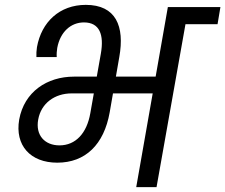

<svg xmlns="http://www.w3.org/2000/svg" viewBox="-20 -769 926 789"><path d="M215.3 -100.5C330.7 -100.5 407.3 -174.6 430.8 -307.6L470.3 -535.1C492.8 -661.1 456.5 -749 332.6 -749C224.9 -749 150.4 -678.7 131.9 -575.4C129.9 -562.1 128.9 -547.1 129.6 -534.4H213.1C212.3 -548.1 213.3 -559.9 215.3 -572.4C227.5 -637.9 271.2 -676.9 325 -676.9C389.6 -676.9 408.1 -626.2 394.4 -548.4L351.1 -303.6C336.6 -220.8 290.5 -171.6 224.4 -171.6C164.2 -171.6 125.1 -213 137 -277.9C149 -344.8 204.9 -385.2 274.5 -385.2H653L664.8 -454.1H284.1C173.2 -454.1 79.6 -391.6 58.9 -277.9C40.6 -171.8 104.6 -100.5 215.3 -100.5ZM623.3 0 742.2 -669.6H874L885.8 -740H669.8L539.8 0Z"/></svg>

Font: Poppins Devanagari Thin
Style: Italic
Weight: 100
Italic angle: -10°
Designer: Ninad Kale (Devanagari), Jonny Pinhorn (Latin)
Foundry: Indian Type Foundry
Version: 4.005